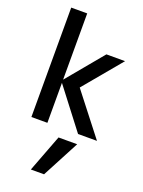

<svg xmlns="http://www.w3.org/2000/svg" viewBox="-204 -864 983 1322"><g transform="rotate(20 288.0 -202.5)"><path d="M78.1 27.3V-774.4H195.3V-289.1L416 -554.7H552.7L321.3 -277.3L558.6 27.3H419.9L195.3 -265.6V27.3ZM198.2 368.2 301.8 95.7H438.5L294.9 368.2Z"/></g></svg>

Font: GenEi M Gothic v2 Medium
Style: Regular
Weight: 500
Version: Version 2.0